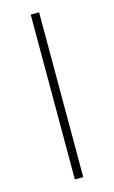

<svg xmlns="http://www.w3.org/2000/svg" viewBox="-114 -771 485 817"><g transform="rotate(-15 128.5 -363.0)"><path d="M110 0H147V-726H110Z"/></g></svg>

Font: Noto Sans CJK SC Thin
Style: Regular
Weight: 100
Designer: Ryoko NISHIZUKA 西塚涼子 (kana, bopomofo & ideographs); Paul D. Hunt (Latin, Greek & Cyrillic); Sandoll Communications 산돌커뮤니
Foundry: Adobe
Version: Version 2.004;hotconv 1.0.118;makeotfexe 2.5.65603